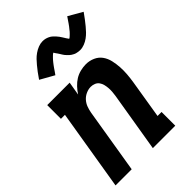

<svg xmlns="http://www.w3.org/2000/svg" viewBox="-224 -856 950 950"><g transform="rotate(-45 251.5 -380.5)"><path d="M7 0 77 -424H49V-520H206L194 -449Q205 -466 219.5 -481.5Q234 -497 251 -507.5Q268 -518 288 -523Q308 -528 327 -528Q352 -528 374.5 -518Q397 -508 410.5 -489Q424 -470 429.5 -446Q435 -422 436.5 -397.5Q438 -373 436 -348Q434 -323 430 -298L397 -96H425V0H268L320 -313Q322 -326 323 -339Q324 -352 323 -365Q322 -378 319 -390Q316 -402 309 -412Q302 -422 290 -427Q278 -432 265 -432Q249 -432 232 -424.5Q215 -417 203 -403.5Q191 -390 185 -373.5Q179 -357 176 -340L120 0ZM182 -596 109 -637Q121 -655 132 -669.5Q143 -684 153 -696Q163 -708 173 -718.5Q183 -729 196.5 -738.5Q210 -748 225.5 -754Q241 -760 256 -760Q266 -760 274.5 -758Q283 -756 291.5 -752Q300 -748 306.5 -742.5Q313 -737 319.5 -730Q326 -723 331 -716Q336 -709 340 -702.5Q344 -696 349 -688Q354 -680 358 -675Q363 -677 368 -682Q373 -687 377 -690.5Q381 -694 384.5 -698.5Q388 -703 392 -708Q396 -713 400.5 -718.5Q405 -724 409.5 -731Q414 -738 419 -745Q424 -752 430 -761L503 -719Q491 -702 480 -687.5Q469 -673 459 -661Q449 -649 439 -638.5Q429 -628 416 -618.5Q403 -609 387.5 -603Q372 -597 357 -597Q351 -597 344.5 -598Q338 -599 332 -600.5Q326 -602 320.5 -605Q315 -608 310 -611Q305 -614 301 -618Q297 -622 292.5 -626.5Q288 -631 284.5 -635.5Q281 -640 278 -645Q275 -650 272.5 -654Q270 -658 266 -664Q262 -670 258.5 -674.5Q255 -679 254 -682Q249 -680 243.5 -674.5Q238 -669 234.5 -665.5Q231 -662 227.5 -658Q224 -654 220 -649Q216 -644 211.5 -638Q207 -632 202.5 -625.5Q198 -619 193 -611.5Q188 -604 182 -596Z"/></g></svg>

Font: Iosevka Curly Slab
Style: Bold Italic
Weight: 700
Italic angle: -9°
Monospace: yes
Designer: Belleve Invis
Foundry: Belleve Invis
Version: Version 22.1.2; ttfautohint (v1.8.4)